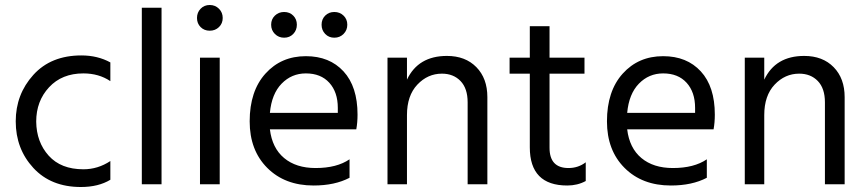

<svg xmlns="http://www.w3.org/2000/svg" viewBox="-20 -738 3470 769"><path d="M422 -18Q374 11 304 11Q184 11 113.5 -65.5Q43 -142 43 -252Q43 -360 113.5 -438Q184 -516 306 -516Q371 -516 422 -488V-413Q376 -444 314 -444Q228 -444 176.5 -388.5Q125 -333 125 -251Q126 -169 175 -114.5Q224 -60 314 -60Q372 -60 422 -93Z M627 0H548V-707H627Z M860 0H781V-507H860ZM857 -703Q872 -688 872 -666Q872 -644 857 -629.5Q842 -615 820 -615Q798 -615 783.5 -629.5Q769 -644 769 -666Q769 -688 783.5 -703Q798 -718 820 -718Q842 -718 857 -703Z M1380 -26Q1321 5 1236 5Q1121 5 1050.5 -65.5Q980 -136 980 -252Q980 -373 1043 -443Q1106 -513 1205 -513Q1300 -513 1356 -452Q1412 -391 1412 -279Q1412 -247 1407 -220H1061Q1070 -145 1118 -105Q1166 -65 1244 -65Q1329 -65 1380 -100ZM1205 -444Q1148 -444 1108 -403Q1068 -362 1061 -286H1333V-306Q1333 -369 1299 -406.5Q1265 -444 1205 -444ZM1356 -675.5Q1371 -661 1371 -639Q1371 -617 1356 -602Q1341 -587 1319 -587Q1297 -587 1282.5 -602Q1268 -617 1268 -639Q1268 -661 1282.5 -675.5Q1297 -690 1319 -690Q1341 -690 1356 -675.5ZM1154.5 -675.5Q1169 -661 1169 -639Q1169 -617 1154.5 -602Q1140 -587 1118 -587Q1096 -587 1081 -602Q1066 -617 1066 -639Q1066 -661 1081 -675.5Q1096 -690 1118 -690Q1140 -690 1154.5 -675.5Z M1932 0H1853V-328Q1853 -384 1824.5 -413.5Q1796 -443 1750 -443Q1693 -443 1651.5 -399Q1610 -355 1610 -277V0H1532V-507H1610V-419Q1655 -514 1770 -514Q1844 -514 1888 -469Q1932 -424 1932 -349Z M2326 -13Q2293 5 2252 5Q2102 5 2102 -148V-443H2021V-507H2102V-633H2181V-507H2321V-443H2181V-146Q2181 -65 2257 -65Q2296 -65 2326 -88Z M2811 -26Q2752 5 2667 5Q2552 5 2481.5 -65.5Q2411 -136 2411 -252Q2411 -373 2474 -443Q2537 -513 2636 -513Q2731 -513 2787 -452Q2843 -391 2843 -279Q2843 -247 2838 -220H2492Q2501 -145 2549 -105Q2597 -65 2675 -65Q2760 -65 2811 -100ZM2636 -444Q2579 -444 2539 -403Q2499 -362 2492 -286H2764V-306Q2764 -369 2730 -406.5Q2696 -444 2636 -444Z M3363 0H3284V-328Q3284 -384 3255.5 -413.5Q3227 -443 3181 -443Q3124 -443 3082.5 -399Q3041 -355 3041 -277V0H2963V-507H3041V-419Q3086 -514 3201 -514Q3275 -514 3319 -469Q3363 -424 3363 -349Z"/></svg>

Font: Hind Vadodara
Style: Regular
Weight: 400
Designer: Hitesh Malaviya
Foundry: Indian Type Foundry
Version: Version 1.001;PS 1.0;hotconv 1.0.86;makeotf.lib2.5.63406; tt